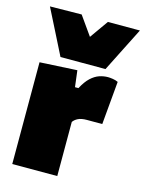

<svg xmlns="http://www.w3.org/2000/svg" viewBox="-117 -845 692 915"><g transform="rotate(15 229.0 -387.0)"><path d="M35 0Q35 -52 35 -101Q35 -150 35 -213V-263Q35 -322.5 35 -381.2Q35 -440 35 -502L219 -512L229 -431H246Q264.5 -466 284.8 -484.8Q305 -503.5 326.2 -510.8Q347.5 -518 369 -518Q377.5 -518 392 -516Q406.5 -514 419 -508L400 -295Q377.5 -295 359.8 -295Q342 -295 324 -295Q310.5 -295 299.8 -293Q289 -291 281 -287Q273 -283 267 -278Q261 -273 257 -267V-200Q257 -147 257 -99.5Q257 -52 257 0ZM125 -552Q96.5 -608.5 69 -663.2Q41.5 -718 14 -772L170 -774Q192 -743 214.2 -711.5Q236.5 -680 259.5 -647.5H212Q234.5 -679.5 256.5 -710.5Q278.5 -741.5 300 -772H458Q430.5 -718 403 -663.2Q375.5 -608.5 347 -552Z"/></g></svg>

Font: Commissioner Thin Black
Style: Regular
Weight: 900
Version: Version 1.000